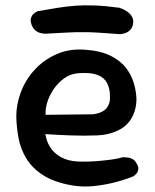

<svg xmlns="http://www.w3.org/2000/svg" viewBox="-20 -684 580 719"><path d="M248 10Q182 -2 141.5 -28Q101 -54 79 -90Q57 -126 49.5 -166.5Q42 -207 41 -247Q41 -294 58.5 -340Q76 -386 110 -423Q144 -460 191.5 -481Q239 -502 297 -498Q356 -494 393.5 -475.5Q431 -457 452 -429.5Q473 -402 481.5 -371.5Q490 -341 491 -314Q491 -265 465 -230Q439 -195 383 -182Q367 -178 344 -177Q321 -176 294.5 -176Q268 -176 242.5 -177Q217 -178 196.5 -179Q176 -180 163 -181Q150 -182 150 -182Q153 -158 166.5 -135Q180 -112 206.5 -96.5Q233 -81 273 -79Q311 -78 341.5 -80.5Q372 -83 394 -86Q416 -89 427.5 -92Q439 -95 439 -95Q439 -95 444.5 -95Q450 -95 459 -94Q468 -93 477 -88Q486 -83 492 -71Q499 -60 498 -51Q497 -42 492.5 -36Q488 -30 484 -27Q480 -24 480 -24Q480 -24 459 -16Q438 -8 403.5 0.5Q369 9 328.5 13Q288 17 248 10ZM151 -254 328 -256Q328 -256 334.5 -257Q341 -258 351 -261Q361 -264 370.5 -271Q380 -278 386 -290Q392 -302 392 -321Q392 -352 381 -373Q370 -394 345 -403.5Q320 -413 275 -410Q244 -408 220 -390.5Q196 -373 179.5 -348Q163 -323 156 -297.5Q149 -272 151 -254ZM479 -602Q478 -585 470.5 -575.5Q463 -566 453.5 -562Q444 -558 437 -557Q430 -556 430 -556Q388 -559 359 -561Q330 -563 308 -563.5Q286 -564 265 -563.5Q244 -563 218.5 -561.5Q193 -560 155 -558Q155 -558 148 -558Q141 -558 131 -560.5Q121 -563 112 -570.5Q103 -578 98 -592Q93 -607 96 -616.5Q99 -626 105 -631.5Q111 -637 116 -639.5Q121 -642 121 -642Q161 -649 194.5 -654.5Q228 -660 261.5 -662.5Q295 -665 335 -663.5Q375 -662 427 -655Q427 -655 435 -652Q443 -649 453.5 -642.5Q464 -636 471.5 -626Q479 -616 479 -602Z"/></svg>

Font: Sour Gummy Medium
Style: Regular
Weight: 500
Designer: Stefie Justprince
Foundry: Eifetstype
Version: Version 1.000